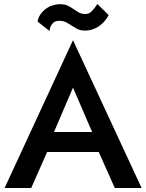

<svg xmlns="http://www.w3.org/2000/svg" viewBox="-20 -940 730 960"><path d="M185 -280 162 -180H532L510 -280ZM345 -739 3 0H136L233 -219L235 -245L345 -502L457 -242L459 -213L554 0H688ZM168 -832 228 -785Q228 -798 232 -805Q236 -816 247 -827Q258 -836 277 -836Q301 -836 319 -824Q337 -812 358 -800Q377 -787 405 -787Q433 -787 457 -799Q480 -810 498 -829Q516 -849 523 -865L467 -920Q453 -898 438 -883Q425 -870 407 -870Q387 -870 373 -878Q361 -886 347 -895Q335 -904 318 -912Q305 -919 278 -919Q259 -919 229 -908Q205 -896 189 -877Q172 -858 168 -832Z"/></svg>

Font: NM-font
Style: Medium
Weight: 500
Designer: ""
Foundry: ""
Version: ""